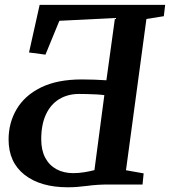

<svg xmlns="http://www.w3.org/2000/svg" viewBox="-20 -763 703 794"><path d="M260.5 11.5Q147.5 11.5 81.5 -40.2Q15.5 -92 15.5 -186Q15.5 -255 48.8 -311.5Q82 -368 149.2 -401.2Q216.5 -434.5 318.5 -434.5Q343 -434.5 371.8 -433.5Q400.5 -432.5 420 -431L455.5 -688.5L225.5 -677L168 -537L100 -546L144 -743H663L657.5 -696L585.5 -684.5L501 -59L574 -46L569.5 0H427.5Q382.5 0 339.8 5.8Q297 11.5 260.5 11.5ZM283 -47Q306 -47 328.8 -50.8Q351.5 -54.5 370.5 -59.5L411.5 -369.5Q399 -371.5 380 -372.5Q361 -373.5 341.2 -374Q321.5 -374.5 307.5 -374.5Q260 -374.5 224.5 -352.8Q189 -331 169.8 -289.2Q150.5 -247.5 150.5 -187Q150.5 -142 167 -110.8Q183.5 -79.5 213.5 -63.2Q243.5 -47 283 -47Z"/></svg>

Font: Merriweather 20pt SemiBold
Style: Italic
Weight: 600
Italic angle: -7.8°
Version: Version 2.101